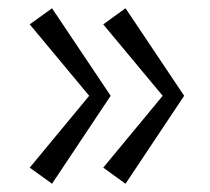

<svg xmlns="http://www.w3.org/2000/svg" viewBox="-20 -517 508 465"><path d="M52 -111 196 -285 52 -458 106 -497 248 -285 106 -72ZM230 -111 374 -285 230 -458 284 -497 426 -285 284 -72Z"/></svg>

Font: Fahkwang Light
Style: Regular
Weight: 300
Version: Version 1.000; ttfautohint (v1.6)